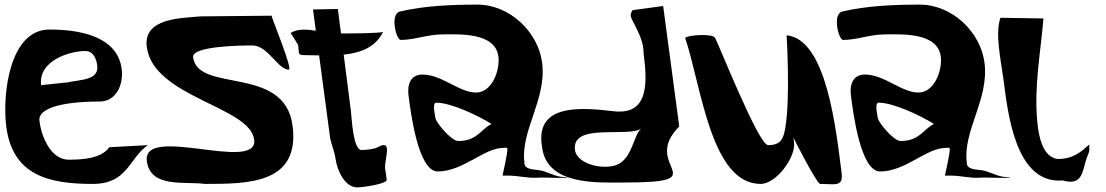

<svg xmlns="http://www.w3.org/2000/svg" viewBox="-20 -797 4794 832"><path d="M158.2 -428C144.8 -533.2 280.8 -576 349.3 -576C383.4 -576 396.4 -545.3 401 -516C411.6 -449 332.1 -453 272.7 -440ZM411.3 -357C484.9 -357 515.8 -431.9 507.3 -498C488.4 -645.3 313.5 -669 194.4 -669C20.1 -669 -10.3 -385.7 7.1 -249C34.1 -38.7 188.6 0 381 0C534 0 537 -109.2 620.5 -168L453.7 -159C419.6 -110.7 341.2 -105 277.6 -105C196.6 -105 156.8 -213.9 150.7 -276C146.2 -321.5 229.8 -357 411.3 -357Z M1156.7 -729 848.1 -726C769.2 -718 599.8 -720.8 616 -594C644 -375 1063 -336.3 1081.4 -192C1100 -46.5 595.7 -260.3 616.3 -99C631.5 19.3 779.8 -12 868 0C1057.4 0 1279.9 -1 1247.8 -252C1213.8 -517.6 836.9 -391.5 816.8 -549C810.4 -598.4 1031.5 -600 1074.2 -600C1140.9 -600 1184.4 -495 1231.7 -495C1249.8 -495 1158.3 -716.5 1156.7 -729Z M1336.3 -756 1348.6 -663.8C1308.8 -670.1 1270.1 -673.2 1239.3 -654C1239.3 -654 1271.6 -605.1 1272.2 -600C1277.2 -561.4 1268.8 -558.3 1303.6 -558C1322.7 -557.8 1342.6 -557.3 1362.8 -557L1411.1 -195C1418.4 -164.5 1430.1 -137.8 1434.2 -108C1441.1 -58.4 1474.1 15 1527.9 15C1551.9 15 1658 -0.2 1655.7 -18L1651.1 -54C1636.8 -92.4 1691.3 -200.8 1616.7 -159C1601.4 -150.5 1565.8 -147 1546.2 -147C1509.8 -147 1504.2 -287.6 1500.7 -315L1469.3 -560.2C1542.3 -567.9 1607.8 -591.7 1640.2 -659.3C1633 -652.7 1506.4 -652 1457.6 -652L1444 -758ZM1640.2 -659.3C1640.4 -659.5 1640.5 -659.8 1640.6 -660C1640.6 -659.8 1640.5 -659.5 1640.2 -659.3Z M2110.1 -260C2060.8 -234.6 2047.5 -186 1965.6 -186C1935.8 -186 1869.4 -265.4 1866.8 -286C1865.4 -296.6 1851.7 -352 1870.3 -352C1934 -352 2048.2 -298.1 2110.1 -260ZM1712.8 -747C1669.1 -736.7 1696.6 -624 1716.5 -624C1778.1 -624 1831.9 -648 1899.5 -648C1968.1 -648 2126.2 -658.1 2139.7 -552C2147.2 -494 2113.1 -396 2042.7 -396C1969.5 -396 1894.9 -474 1810.7 -474C1759.7 -474 1744.1 -431.7 1750.2 -384C1758.9 -316.2 1791 -54 1876.4 -54C1987.3 -54 2076.9 -156 2160.4 -156C2160.4 -156 2177.9 -159.5 2178.8 -153C2180.7 -137.9 2157.7 -36 2157.7 -36H2184.7C2225.9 -36 2266.8 -23.9 2308.9 -27C2344.4 -29.7 2429.8 -22 2440.5 -30H2422.5C2386.5 -30 2350.2 -55.5 2313.7 -60C2292.7 -62.6 2250.4 -62.5 2252.5 -93C2234.8 -230.8 2349.6 -365.8 2329.2 -525C2312.3 -657.3 2190.4 -777 2048 -777C1934.7 -777 1818.6 -771.9 1712.8 -747Z M2647.9 -81C2583.3 -60 2478.8 -89.8 2471.5 -147C2456.1 -267.1 2699.5 -199.5 2759.6 -240C2724.7 -216.4 2721.6 -105 2647.9 -81ZM2853.7 -771 2721 -753C2706.3 -729 2713.8 -723.1 2728.6 -693C2748.4 -652.8 2769.3 -613.3 2768.8 -567C2784.9 -441.1 2793.7 -297 2639 -315C2504.8 -330.6 2295.1 -352 2329 -159C2350 5.8 2564.1 -6 2678.5 -6C3097.5 -6 2749.5 -75.7 2923.4 -249Z M3626.9 -48C3603.2 -232.6 3562.7 -628 3388.6 -644C3388.6 -644 3405.4 -372 3382.9 -243C3375.5 -200.3 3366.9 -168 3308.5 -168C3266.6 -168 3091.1 -614.7 3077.9 -634C3065.6 -652 2963.4 -646 2949 -633C3019.2 -423.8 3060.4 0 3276 0C3344.3 0 3429.1 -116.3 3421 -180L3418.3 -201C3418.8 -197.3 3519.8 0 3534 0C3598 0 3634.9 14.9 3626.9 -48Z M4027.1 -260C3977.8 -234.6 3964.5 -186 3882.6 -186C3852.8 -186 3786.4 -265.4 3783.8 -286C3782.4 -296.6 3768.7 -352 3787.3 -352C3851 -352 3965.2 -298.1 4027.1 -260ZM3629.8 -747C3586.1 -736.7 3613.6 -624 3633.5 -624C3695.1 -624 3748.9 -648 3816.5 -648C3885.1 -648 4043.2 -658.1 4056.7 -552C4064.2 -494 4030.1 -396 3959.7 -396C3886.5 -396 3811.9 -474 3727.7 -474C3676.7 -474 3661.1 -431.7 3667.2 -384C3675.9 -316.2 3708 -54 3793.4 -54C3904.3 -54 3993.9 -156 4077.4 -156C4077.4 -156 4094.9 -159.5 4095.8 -153C4097.7 -137.9 4074.7 -36 4074.7 -36H4101.7C4142.9 -36 4183.8 -23.9 4225.9 -27C4261.4 -29.7 4346.8 -22 4357.5 -30H4339.5C4303.5 -30 4267.2 -55.5 4230.7 -60C4209.7 -62.6 4167.4 -62.5 4169.5 -93C4151.8 -230.8 4266.6 -365.8 4246.2 -525C4229.3 -657.3 4107.4 -777 3965 -777C3851.7 -777 3735.6 -771.9 3629.8 -747Z M4561.5 -108C4495.1 -119.2 4480.6 -212.2 4475.2 -267C4459.7 -422.3 4490.1 -573.9 4501.6 -717L4315.2 -720C4291.1 -649.6 4317.2 -537.4 4328.4 -453C4347.2 -310.1 4378.6 1.9 4585.4 -15C4674.2 10.9 4669.6 -59.3 4689.7 -114C4691.3 -118.3 4701.3 -141 4700.5 -147C4699.5 -154.7 4701.2 -165.3 4700.4 -171C4663.8 -138.6 4631.5 -108 4561.5 -108Z"/></svg>

Font: Rocketfuel
Style: Regular
Weight: 400
Designer: Mew Too
Foundry: Cannot Into Space Fonts.
Version: Version 0.27